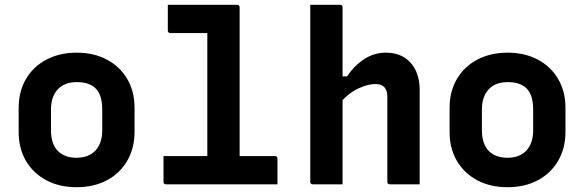

<svg xmlns="http://www.w3.org/2000/svg" viewBox="-20 -770 2440 802"><path d="M300 -550Q372 -550 426.5 -521Q481 -492 511.5 -440Q542 -388 542 -320V-219Q542 -151 511.5 -98.5Q481 -46 426.5 -17Q372 12 300 12Q228 12 173.5 -17Q119 -46 88.5 -98Q58 -150 58 -218V-319Q58 -388 88.5 -440Q119 -492 174 -521Q229 -550 300 -550ZM301 -427Q249 -427 221 -396.5Q193 -366 193 -313V-225Q193 -168 223 -138Q252 -111 299 -111Q351 -111 379 -141.5Q407 -172 407 -225V-313Q407 -374 379 -401Q353 -427 301 -427Z M663 -118H846V-632H692Q681 -632 681 -643V-750H970Q981 -750 981 -739V-118H1128Q1139 -118 1139 -107V0H674Q663 0 663 -11Z M1287 0Q1276 0 1276 -11V-750H1400Q1411 -750 1411 -739V-451H1430Q1459 -495 1500.5 -522.5Q1542 -550 1592 -550Q1657 -550 1695 -508Q1733 -466 1733 -394V0H1609Q1598 0 1598 -11V-366Q1598 -419 1548 -419Q1518 -419 1480 -402Q1442 -385 1411 -352V0Z M2100 -550Q2172 -550 2226.5 -521Q2281 -492 2311.5 -440Q2342 -388 2342 -320V-219Q2342 -151 2311.5 -98.5Q2281 -46 2226.5 -17Q2172 12 2100 12Q2028 12 1973.5 -17Q1919 -46 1888.5 -98Q1858 -150 1858 -218V-319Q1858 -388 1888.5 -440Q1919 -492 1974 -521Q2029 -550 2100 -550ZM2101 -427Q2049 -427 2021 -396.5Q1993 -366 1993 -313V-225Q1993 -168 2023 -138Q2052 -111 2099 -111Q2151 -111 2179 -141.5Q2207 -172 2207 -225V-313Q2207 -374 2179 -401Q2153 -427 2101 -427Z"/></svg>

Font: Recursive Mn Lnr St
Style: Bold
Weight: 700
Monospace: yes
Version: Version 1.079;hotconv 1.0.112;makeotfexe 2.5.65598; ttfautoh